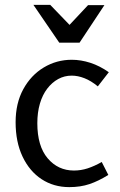

<svg xmlns="http://www.w3.org/2000/svg" viewBox="-20 -754 490 787"><path d="M274 -509Q312 -509 350.5 -496.5Q389 -484 426 -458L381 -400Q353 -423 326 -433.5Q299 -444 274 -444Q244 -444 218.5 -430Q193 -416 173.5 -390.5Q154 -365 143.5 -329Q133 -293 133 -249Q133 -155 175.5 -105Q218 -55 283 -55Q312 -55 339.5 -64Q367 -73 397 -90L424 -37Q384 -12 347 0.5Q310 13 264 13Q200 13 150.5 -19.5Q101 -52 72.5 -112Q44 -172 44 -253Q44 -331 75.5 -388.5Q107 -446 159.5 -477.5Q212 -509 274 -509ZM265 -652 341 -733H408L306 -579H223L117 -734H186Z"/></svg>

Font: Rosario Light
Style: Regular
Weight: 400
Version: Version 1.101; ttfautohint (v1.8.1.43-b0c9)